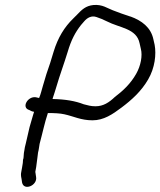

<svg xmlns="http://www.w3.org/2000/svg" viewBox="-20 -710 640 766"><path d="M72 -74C72 -70 71 -66 71 -60C69 -50 67 -32 65 -25C63 -16 63 -9 66 4L68 18C75 53 130 30 124 -4L122 -17V-18C121 -22 121 -24 121 -25C123 -34 126 -53 127 -64C128 -69 128 -72 129 -79L131 -95C131 -98 132 -103 134 -111C136 -119 136 -127 138 -136L146 -167C148 -176 151 -187 154 -199C159 -219 164 -238 171 -259C196 -259 220 -258 237 -254C274 -246 303 -230 349 -230C394 -230 429 -254 465 -281C505 -311 544 -346 571 -393C598 -439 604 -493 597 -531L592 -553C582 -601 545 -628 501 -644H500C474 -652 454 -660 430 -669C408 -677 389 -693 353 -690C322 -687 306 -671 288 -652L287 -651L272 -636C237 -602 211 -560 194 -504C185 -473 176 -445 165 -414L151 -367C146 -351 143 -335 136 -319C133 -320 129 -321 123 -322C90 -327 64 -280 97 -271C102 -268 108 -265 116 -264C113 -257 112 -249 109 -241L98 -203L83 -138C80 -127 78 -118 77 -109C74 -98 75 -83 73 -76ZM190 -317C195 -331 200 -348 205 -364C218 -409 236 -457 250 -503C264 -551 281 -582 303 -610L316 -625C328 -639 345 -649 365 -642C380 -637 392 -632 406 -625C458 -598 525 -597 537 -537L542 -515C549 -488 542 -448 523 -415C501 -376 471 -348 438 -323C415 -301 392 -286 361 -286C342 -286 330 -290 314 -294C281 -307 241 -314 190 -315Z"/></svg>

Font: Stray Cat
Style: BdCnObl
Weight: 700
Version: Version 1.0